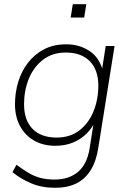

<svg xmlns="http://www.w3.org/2000/svg" viewBox="-20 -702 610 910"><path d="M241 188Q177 188 127 166.5Q77 145 39 114L58 79Q88 101 114.5 117Q141 133 171 141Q201 149 239 149Q307 149 350 112.5Q393 76 405 0L426 -133L434 -132Q417 -95 389.5 -68Q362 -41 325 -26Q288 -11 242 -11Q185 -11 142 -35.5Q99 -60 75 -104.5Q51 -149 51 -208Q51 -263 66.5 -314Q82 -365 113 -405Q144 -445 189 -468.5Q234 -492 294 -492Q356 -492 404 -460.5Q452 -429 469 -362H462L481 -484H523L446 -2Q436 63 409.5 105Q383 147 341.5 167.5Q300 188 241 188ZM248 -50Q313 -50 357 -84.5Q401 -119 423.5 -175Q446 -231 446 -296Q446 -371 405.5 -412Q365 -453 292 -453Q228 -453 183.5 -418.5Q139 -384 116.5 -328.5Q94 -273 94 -208Q94 -132 134.5 -91Q175 -50 248 -50ZM315 -619 325 -682H389L379 -619Z"/></svg>

Font: Nunito Sans 12pt ExtraLight 12pt ExtraLight
Style: Italic
Weight: 250
Italic angle: -9°
Version: Version 3.101;gftools[0.9.27]